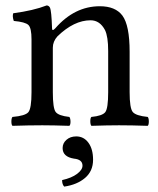

<svg xmlns="http://www.w3.org/2000/svg" viewBox="-20 -462 582 708"><path d="M261.2 41Q289.1 41 306.2 64.5Q323.2 87.9 323.2 127Q323.2 168.9 293.7 194.1Q264.2 219.2 216.8 226.1Q209 218.3 209 202.1Q244.1 194.3 264.2 179.2Q284.2 164.1 284.2 148.9Q284.2 126 252.9 123Q210.9 116.2 210.9 84Q210.9 65.9 225.1 53.5Q239.3 41 261.2 41ZM184.1 -357.9Q254.9 -439 348.1 -439Q405.3 -439 431.2 -404.8Q458 -368.7 458 -271V-122.1Q458 -63 469.5 -49.1Q481 -35.2 524.9 -30.8Q528.8 -25.9 528.8 -13.9Q528.8 -2 524.9 2Q464.8 0 418.9 0Q377 0 316.9 2Q313 -2.9 313 -14.9Q313 -26.9 316.9 -30.8Q357.9 -34.7 368.4 -48.8Q378.9 -63 378.9 -122.1V-273.9Q378.9 -327.1 367.2 -351.1Q348.1 -387.2 314 -387.2Q252.9 -387.2 191.9 -328.1Q174.8 -309.1 174.8 -286.1V-122.1Q174.8 -63 185.3 -49.1Q195.8 -35.2 235.8 -30.8Q239.7 -25.9 240 -13.9Q240.2 -2 235.8 2Q175.8 0 136.2 0Q86.4 0 25.9 2Q22 -2 22 -13.9Q22 -25.9 25.9 -30.8Q72.8 -34.7 84.5 -48.3Q96.2 -62 96.2 -122.1V-316.9Q96.2 -358.9 84.7 -369.9Q73.2 -380.9 30.8 -384.8Q24.9 -401.9 28.8 -413.1Q103 -422.9 151.9 -441.9Q159.7 -441.9 164.1 -434.1Q169.9 -421.9 171.9 -357.9Q171.9 -344.7 184.1 -357.9Z"/></svg>

Font: Linux Libertine O
Style: Regular
Weight: 400
Designer: Philipp H. Poll
Foundry: Philipp H. Poll
Version: Version 5.3.0